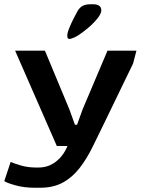

<svg xmlns="http://www.w3.org/2000/svg" viewBox="-60 -686 671 902"><path d="M102 196Q54 196 14 185Q-26 174 -40 165L-10 75Q7 82 38.5 91.5Q70 101 110 101H121Q167 101 202.5 73.5Q238 46 257 0H207L11 -448H151L266 -172L292 -100H302L328 -172L445 -448H581L565 -387Q546 -348 521.5 -297.5Q497 -247 471 -193Q445 -139 420.5 -89Q396 -39 377 0Q348 60 313.5 104Q279 148 234.5 172Q190 196 129 196ZM256 -518Q256 -531 265.5 -554.5Q275 -578 287 -601.5Q299 -625 306 -637Q315 -651 328.5 -658.5Q342 -666 366 -666H377Q416 -666 416 -637Q416 -622 397.5 -599Q379 -576 353.5 -554.5Q328 -533 306 -519Q290 -509 273 -504Q256 -499 256 -518Z"/></svg>

Font: Goldman
Style: Regular
Weight: 400
Designer: Jaikishan Patel
Version: Version 1.000; ttfautohint (v1.8.3)